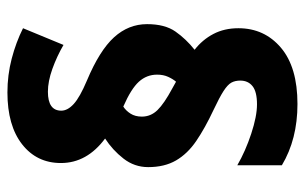

<svg xmlns="http://www.w3.org/2000/svg" viewBox="-172 -635 821 517"><g transform="rotate(-90 238.5 -376.5)"><path d="M47 -388Q47 -425 70 -454.5Q93 -484 124 -504Q58 -553 58 -623Q58 -688 108.5 -727.5Q159 -767 248 -767Q295 -767 339 -755.5Q383 -744 421 -725L376 -616Q345 -634 311.5 -646Q278 -658 250 -658Q199 -658 199 -622Q199 -605 217 -588.5Q235 -572 280 -553Q361 -519 396.5 -480Q432 -441 432 -391Q432 -343 412 -314.5Q392 -286 363 -263Q390 -242 405.5 -212.5Q421 -183 421 -145Q421 -75 368.5 -30.5Q316 14 217 14Q122 14 52 -28V-148Q90 -126 137 -110.5Q184 -95 216 -95Q250 -95 265 -107Q280 -119 280 -140Q280 -154 274.5 -164Q269 -174 252 -185Q235 -196 201 -212Q152 -235 117.5 -258.5Q83 -282 65 -313Q47 -344 47 -388ZM183 -405Q183 -381 200.5 -363Q218 -345 259 -323L277 -313Q284 -321 290 -334Q296 -347 296 -364Q296 -392 277 -413Q258 -434 210 -455Q199 -448 191 -435.5Q183 -423 183 -405Z"/></g></svg>

Font: Noto Sans Sinhala UI SemiCondensed Black
Style: Regular
Weight: 900
Width: 4
Designer: Jelle Bosma - Monotype Design Team
Foundry: Monotype Imaging Inc.
Version: Version 2.006; ttfautohint (v1.8.4.7-5d5b)